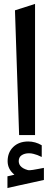

<svg xmlns="http://www.w3.org/2000/svg" viewBox="-20 -701 259 995"><path d="M54.7 204.1Q19.5 175.8 19.5 134.3Q19.5 88.9 48.8 60.5Q78.1 32.2 126.5 32.2Q144.5 32.2 162.1 37.1Q179.7 42 195.3 51.3L196.3 52.2V53.2V109.4V112.3L193.4 111.3Q181.2 105.5 173.6 102.5Q166 99.6 153.8 96.4Q141.6 93.3 130.4 93.3Q107.9 93.3 92.5 103.3Q77.1 113.3 77.1 134.3Q77.1 138.7 78.1 143.1Q79.1 147.5 80.8 151.1Q82.5 154.8 85.4 158.4Q88.4 162.1 92.3 165.3Q96.2 168.5 100.8 171.1Q105.5 173.8 111.1 176Q116.7 178.2 123.5 180.2Q125.5 180.7 127.7 180.9Q129.9 181.2 133.8 181.2Q139.6 181.2 150.4 179.4Q161.1 177.7 177.7 174.6Q194.3 171.4 205.1 169.4L207.5 168.9V171.4V230V231.4L206.1 231.9Q184.6 236.8 147.2 244.9Q109.9 252.9 78.9 259.8Q47.9 266.6 21 272.9L18.6 273.9V271.5V214.4V212.9L20 212.4Q24.9 211.4 31.2 210Q37.6 208.5 43.9 207Q50.3 205.6 54.7 204.1ZM57.6 -647.5 161.6 -680.7V-1H79.1Z"/></svg>

Font: Samim Medium FD
Style: Medium-FD
Weight: 500
Foundry: DejaVu fonts team - Redesigned by Saber Rastikerdar
Version: Version 4.0.5